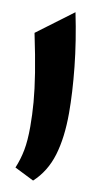

<svg xmlns="http://www.w3.org/2000/svg" viewBox="-91 -847 491 898"><g transform="rotate(10 154.5 -398.0)"><path d="M192.4 -802.7Q219.7 -670.4 232.2 -549.8Q244.6 -429.2 244.6 -333Q244.6 -215.8 219.2 -131.8Q193.8 -47.9 133.8 7.3L42 -38.6Q59.6 -80.6 68.4 -126.2Q77.1 -171.9 77.1 -238.3Q77.1 -294.4 72.3 -354.2Q67.4 -414.1 55.2 -490.7Q43 -567.4 20.5 -674.3Z"/></g></svg>

Font: Pinar-DS3-FD ExtraBold
Style: Regular
Weight: 800
Designer: Amin Abedi
Version: Version 3.000